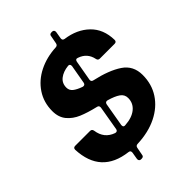

<svg xmlns="http://www.w3.org/2000/svg" viewBox="-276 -985 1207 1207"><g transform="rotate(-45 328.0 -381.5)"><path d="M246 100Q238 100 233.5 94.5Q229 89 230 80L238 32V27Q238 14 223 12Q6 -14 -4 -235Q-4 -253 14 -253H146Q162 -253 165 -236Q176 -157 248 -132Q251 -131 255 -131Q267 -131 270 -145L298 -308V-313Q298 -326 284 -329Q216 -345 170 -364.5Q124 -384 95 -419Q66 -454 66 -509Q66 -586 105.5 -645.5Q145 -705 213 -739Q281 -773 365 -777Q381 -778 384 -794L394 -847Q395 -863 413 -863H419Q427 -863 431.5 -857.5Q436 -852 435 -843L427 -795V-790Q427 -778 442 -775Q538 -762 598 -704Q658 -646 660 -549Q660 -531 642 -531H511Q495 -531 492 -547Q479 -611 417 -632Q411 -634 409 -634Q398 -634 395 -619L371 -483V-479Q371 -466 386 -463Q499 -438 564 -394.5Q629 -351 629 -268Q629 -186 588 -123.5Q547 -61 473 -24.5Q399 12 301 16Q284 16 281 32L271 84Q270 100 252 100ZM316 -481Q329 -481 332 -496L354 -621V-625Q354 -633 349.5 -637Q345 -641 337 -640Q291 -635 262 -612.5Q233 -590 233 -551Q233 -526 252.5 -510.5Q272 -495 309 -482Q311 -481 316 -481ZM462 -230Q462 -261 436 -279Q410 -297 361 -311Q359 -312 354 -312Q341 -312 338 -297L311 -141V-136Q311 -120 328 -122Q391 -126 426.5 -155Q462 -184 462 -230Z"/></g></svg>

Font: Open Sauce Two ExtraBold Italic
Style: Regular
Weight: 800
Italic angle: -10°
Designer: Alfredo Marco Pradil
Foundry: Creative Sauce Fz LLC
Version: Version 1.477